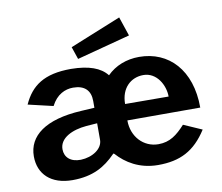

<svg xmlns="http://www.w3.org/2000/svg" viewBox="-81 -832 1085 939"><g transform="rotate(-10 462.0 -362.0)"><path d="M568 -734 314 -631 335 -569 600 -639ZM520 -231H882C882 -418 777 -527 630 -527C567 -527 511 -505 470 -464C438 -505 381 -526 292 -527C158 -527 93 -480 53 -392L177 -363C204 -416 246 -435 286 -435C344 -435 372 -405 372 -354V-320L305 -316C127 -306 39 -239 39 -137C39 -49 99 10 206 10C308 10 369 -27 421 -80C424 -84 426 -84 430 -80C472 -33 538 10 631 10C740 10 813 -26 875 -123L784 -163C743 -118 707 -90 650 -90C577 -90 520 -149 520 -231ZM635 -436C702 -436 739 -367 739 -311L523 -312C523 -392 574 -436 635 -436ZM372 -243V-161C372 -116 321 -83 263 -81C212 -80 183 -107 183 -147C183 -203 247 -233 318 -239Z"/></g></svg>

Font: United Sans
Style: Bold
Weight: 700
Designer: Pablo Impallari, Rodrigo Fuenzalida (Modified by Dan O. Williams)
Version: Version 1.000;PS 001.000;hotconv 1.0.88;makeotf.lib2.5.64775